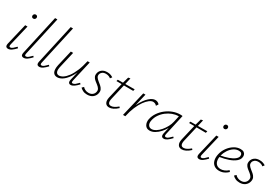

<svg xmlns="http://www.w3.org/2000/svg" viewBox="69 -1720 3980 2736"><g transform="rotate(30 2059.0 -351.5)"><path d="M97 4Q81 4 70 -3Q59 -10 56.5 -25Q54 -40 59 -62L142 -410H180L99 -69Q95 -51 98 -40Q101 -29 116 -29Q134 -29 155 -46.5Q176 -64 202 -91L218 -74Q185 -38 155 -17Q125 4 97 4ZM194 -549Q184 -549 176.5 -553.5Q169 -558 165.5 -566.5Q162 -575 163 -585Q165 -599 174.5 -608Q184 -617 199 -617Q209 -617 216.5 -612Q224 -607 227.5 -599Q231 -591 230 -580Q228 -567 218 -558Q208 -549 194 -549Z M354 4Q338 4 327 -2.5Q316 -9 313.5 -24Q311 -39 316 -61L460 -711H498L356 -69Q352 -50 355 -39.5Q358 -29 373 -29Q392 -29 412.5 -46.5Q433 -64 460 -91L475 -74Q442 -38 412 -17Q382 4 354 4Z M611 4Q595 4 584 -2.5Q573 -9 570.5 -24Q568 -39 573 -61L717 -711H755L613 -69Q609 -50 612 -39.5Q615 -29 630 -29Q649 -29 669.5 -46.5Q690 -64 717 -91L732 -74Q699 -38 669 -17Q639 4 611 4Z M905 5Q883 5 865.5 -4Q848 -13 837.5 -32Q827 -51 825.5 -81Q824 -111 833 -153L893 -410H931L872 -155Q856 -91 868.5 -60Q881 -29 916 -29Q946 -29 981 -51.5Q1016 -74 1051 -121Q1086 -168 1116.5 -240.5Q1147 -313 1168 -410H1192Q1168 -302 1134 -223Q1100 -144 1061 -93.5Q1022 -43 982.5 -19Q943 5 905 5ZM1126 4Q1111 4 1101 -3.5Q1091 -11 1088.5 -25.5Q1086 -40 1091 -61L1172 -410H1204L1126 -69Q1122 -48 1125 -38.5Q1128 -29 1141 -29Q1162 -29 1183 -46.5Q1204 -64 1230 -91L1246 -74Q1213 -38 1183 -17Q1153 4 1126 4Z M1398 6Q1357 6 1327.5 -9Q1298 -24 1282 -42L1309 -68Q1322 -51 1347 -38.5Q1372 -26 1403 -26Q1443 -26 1467.5 -46Q1492 -66 1498 -95Q1505 -125 1491 -147Q1477 -169 1453.5 -187Q1430 -205 1406.5 -224Q1383 -243 1370.5 -268.5Q1358 -294 1367 -331Q1376 -368 1408 -392Q1440 -416 1491 -416Q1523 -416 1547 -407.5Q1571 -399 1588 -387L1566 -358Q1554 -370 1533 -378Q1512 -386 1487 -386Q1450 -386 1428.5 -369.5Q1407 -353 1401 -329Q1395 -301 1409 -280.5Q1423 -260 1446.5 -241.5Q1470 -223 1493.5 -203Q1517 -183 1530 -156.5Q1543 -130 1534 -92Q1524 -49 1489 -21.5Q1454 6 1398 6Z M1762 8Q1717 8 1698 -25Q1679 -58 1692 -116L1755 -385L1786 -497L1820 -503L1731 -118Q1721 -74 1731 -49Q1741 -24 1774 -24Q1799 -24 1826.5 -38.5Q1854 -53 1884 -79L1899 -61Q1862 -26 1827 -9Q1792 8 1762 8ZM1666 -371 1673 -397 1950 -399 1943 -369Z M2004 0Q2035 -134 2082.5 -226.5Q2130 -319 2183.5 -367Q2237 -415 2282 -415Q2302 -415 2320.5 -407Q2339 -399 2352 -382L2329 -347Q2318 -362 2301 -369.5Q2284 -377 2268 -377Q2241 -377 2207.5 -352Q2174 -327 2139.5 -279Q2105 -231 2075 -160.5Q2045 -90 2026 0ZM1988 0 2085 -410H2121L2025 0Z M2425 5Q2373 5 2349.5 -36Q2326 -77 2337 -133Q2350 -192 2385 -243Q2420 -294 2470 -332.5Q2520 -371 2577.5 -392Q2635 -413 2691 -413Q2703 -413 2713 -412.5Q2723 -412 2731 -410L2656 -71Q2647 -29 2675 -29Q2694 -29 2715.5 -46.5Q2737 -64 2763 -91L2778 -74Q2744 -37 2715 -16.5Q2686 4 2659 4Q2643 4 2632.5 -3Q2622 -10 2619 -25Q2616 -40 2621 -63L2662 -243L2689 -277Q2678 -226 2651 -176Q2624 -126 2587.5 -85Q2551 -44 2509 -19.5Q2467 5 2425 5ZM2439 -28Q2473 -28 2509.5 -51Q2546 -74 2577.5 -111Q2609 -148 2632.5 -192Q2656 -236 2665 -278L2691 -395L2711 -378Q2706 -379 2697 -379.5Q2688 -380 2680 -380Q2633 -380 2584 -361.5Q2535 -343 2492 -310Q2449 -277 2418 -231.5Q2387 -186 2377 -133Q2367 -85 2385.5 -56.5Q2404 -28 2439 -28Z M2957 8Q2912 8 2893 -25Q2874 -58 2887 -116L2950 -385L2981 -497L3015 -503L2926 -118Q2916 -74 2926 -49Q2936 -24 2969 -24Q2994 -24 3021.5 -38.5Q3049 -53 3079 -79L3094 -61Q3057 -26 3022 -9Q2987 8 2957 8ZM2861 -371 2868 -397 3145 -399 3138 -369Z M3242 4Q3226 4 3215 -3Q3204 -10 3201.5 -25Q3199 -40 3204 -62L3287 -410H3325L3244 -69Q3240 -51 3243 -40Q3246 -29 3261 -29Q3279 -29 3300 -46.5Q3321 -64 3347 -91L3363 -74Q3330 -38 3300 -17Q3270 4 3242 4ZM3339 -549Q3329 -549 3321.5 -553.5Q3314 -558 3310.5 -566.5Q3307 -575 3308 -585Q3310 -599 3319.5 -608Q3329 -617 3344 -617Q3354 -617 3361.5 -612Q3369 -607 3372.5 -599Q3376 -591 3375 -580Q3373 -567 3363 -558Q3353 -549 3339 -549Z M3570 6Q3520 6 3486.5 -19Q3453 -44 3441.5 -89Q3430 -134 3443 -193Q3457 -254 3493.5 -304.5Q3530 -355 3580 -386Q3630 -417 3685 -417Q3722 -417 3741 -402.5Q3760 -388 3765.5 -367.5Q3771 -347 3766 -325Q3759 -287 3720.5 -255.5Q3682 -224 3618.5 -201.5Q3555 -179 3469 -166L3470 -191Q3546 -204 3602 -224.5Q3658 -245 3690.5 -270.5Q3723 -296 3729 -323Q3731 -334 3729 -348Q3727 -362 3714.5 -373Q3702 -384 3673 -384Q3629 -384 3590 -357Q3551 -330 3523 -287Q3495 -244 3482 -196Q3471 -145 3478 -107Q3485 -69 3510.5 -47.5Q3536 -26 3578 -26Q3605 -26 3636 -38Q3667 -50 3698 -78L3714 -57Q3692 -36 3668 -21.5Q3644 -7 3619.5 -0.5Q3595 6 3570 6Z M3906 6Q3865 6 3835.5 -9Q3806 -24 3790 -42L3817 -68Q3830 -51 3855 -38.5Q3880 -26 3911 -26Q3951 -26 3975.5 -46Q4000 -66 4006 -95Q4013 -125 3999 -147Q3985 -169 3961.5 -187Q3938 -205 3914.5 -224Q3891 -243 3878.5 -268.5Q3866 -294 3875 -331Q3884 -368 3916 -392Q3948 -416 3999 -416Q4031 -416 4055 -407.5Q4079 -399 4096 -387L4074 -358Q4062 -370 4041 -378Q4020 -386 3995 -386Q3958 -386 3936.5 -369.5Q3915 -353 3909 -329Q3903 -301 3917 -280.5Q3931 -260 3954.5 -241.5Q3978 -223 4001.5 -203Q4025 -183 4038 -156.5Q4051 -130 4042 -92Q4032 -49 3997 -21.5Q3962 6 3906 6Z"/></g></svg>

Font: Ysabeau ExtraLight
Style: Italic
Weight: 250
Italic angle: -12°
Version: Version 2.000;gftools[0.9.27.dev2+g8671c4b]